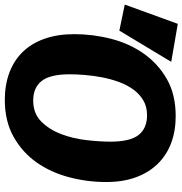

<svg xmlns="http://www.w3.org/2000/svg" viewBox="0 -760 777 818"><g transform="rotate(90 389.0 -351.5)"><path d="M756 -415Q756 -334 735.5 -256.5Q715 -179 672.5 -118.5Q630 -58 563.5 -20.5Q497 17 406 17Q342 17 290 -2.5Q238 -22 201.5 -59.5Q165 -97 145.5 -152.5Q126 -208 126 -279Q126 -359 146 -436.5Q166 -514 209 -575Q252 -636 317.5 -673.5Q383 -711 475 -711Q539 -711 590.5 -691.5Q642 -672 679 -634Q716 -596 736 -541Q756 -486 756 -415ZM409 -104Q464 -104 498.5 -138.5Q533 -173 552 -223.5Q571 -274 577.5 -331Q584 -388 584 -433Q584 -517 555.5 -553Q527 -589 472 -589Q435 -589 408 -573Q381 -557 361.5 -530Q342 -503 329.5 -468.5Q317 -434 310 -397.5Q303 -361 300 -325Q297 -289 297 -260Q297 -176 325.5 -140Q354 -104 409 -104ZM0 -494 82 -720 244 -692 111 -471Z"/></g></svg>

Font: Qjlgwqiwhsfqbnnlvksmvfsycuq
Style: Regular
Weight: 700
Italic angle: -8°
Designer: Carrois Corporate & Edenspiekermann
Foundry: Carrois Corporate GbR & Edenspiekermann AG
Version: Version 2.001